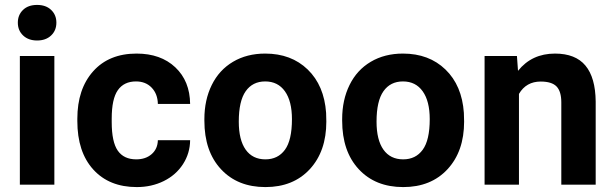

<svg xmlns="http://www.w3.org/2000/svg" viewBox="-20 -758 2518 788"><path d="M203.1 0H61.5V-528.3H203.1ZM53.2 -665Q53.2 -696.8 74.5 -717.3Q95.7 -737.8 132.3 -737.8Q168.5 -737.8 189.9 -717.3Q211.4 -696.8 211.4 -665Q211.4 -632.8 189.7 -612.3Q168 -591.8 132.3 -591.8Q96.7 -591.8 75 -612.3Q53.2 -632.8 53.2 -665Z M539.1 -104Q578.1 -104 602.5 -125.5Q627 -147 627.9 -182.6H760.3Q759.8 -128.9 731 -84.2Q702.1 -39.6 652.1 -14.9Q602.1 9.8 541.5 9.8Q428.2 9.8 362.8 -62.3Q297.4 -134.3 297.4 -261.2V-270.5Q297.4 -392.6 362.3 -465.3Q427.2 -538.1 540.5 -538.1Q639.6 -538.1 699.5 -481.7Q759.3 -425.3 760.3 -331.5H627.9Q627 -372.6 602.5 -398.2Q578.1 -423.8 538.1 -423.8Q488.8 -423.8 463.6 -387.9Q438.5 -352.1 438.5 -271.5V-256.8Q438.5 -175.3 463.4 -139.6Q488.3 -104 539.1 -104Z M818.8 -269Q818.8 -347.7 849.1 -409.2Q879.4 -470.7 936.3 -504.4Q993.2 -538.1 1068.4 -538.1Q1175.3 -538.1 1242.9 -472.7Q1310.5 -407.2 1318.4 -294.9L1319.3 -258.8Q1319.3 -137.2 1251.5 -63.7Q1183.6 9.8 1069.3 9.8Q955.1 9.8 887 -63.5Q818.8 -136.7 818.8 -262.7ZM960 -258.8Q960 -183.6 988.3 -143.8Q1016.6 -104 1069.3 -104Q1120.6 -104 1149.4 -143.3Q1178.2 -182.6 1178.2 -269Q1178.2 -342.8 1149.4 -383.3Q1120.6 -423.8 1068.4 -423.8Q1016.6 -423.8 988.3 -383.5Q960 -343.3 960 -258.8Z M1384.3 -269Q1384.3 -347.7 1414.6 -409.2Q1444.8 -470.7 1501.7 -504.4Q1558.6 -538.1 1633.8 -538.1Q1740.7 -538.1 1808.3 -472.7Q1876 -407.2 1883.8 -294.9L1884.8 -258.8Q1884.8 -137.2 1816.9 -63.7Q1749 9.8 1634.8 9.8Q1520.5 9.8 1452.4 -63.5Q1384.3 -136.7 1384.3 -262.7ZM1525.4 -258.8Q1525.4 -183.6 1553.7 -143.8Q1582 -104 1634.8 -104Q1686 -104 1714.8 -143.3Q1743.7 -182.6 1743.7 -269Q1743.7 -342.8 1714.8 -383.3Q1686 -423.8 1633.8 -423.8Q1582 -423.8 1553.7 -383.5Q1525.4 -343.3 1525.4 -258.8Z M2101.6 -528.3 2106 -467.3Q2162.6 -538.1 2257.8 -538.1Q2341.8 -538.1 2382.8 -488.8Q2423.8 -439.5 2424.8 -341.3V0H2283.7V-337.9Q2283.7 -382.8 2264.2 -403.1Q2244.6 -423.3 2199.2 -423.3Q2139.6 -423.3 2109.9 -372.6V0H1968.8V-528.3Z"/></svg>

Font: Vazir UI
Style: Bold-UI
Weight: 700
Designer: Saber Rastikerdar
Foundry: Saber Rastikerdar
Version: Version 30.1.0